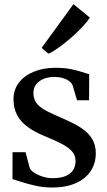

<svg xmlns="http://www.w3.org/2000/svg" viewBox="-20 -870 504 902"><path d="M224 11Q185.5 11 149.2 3Q113 -5 84 -14.2Q55 -23.5 38.5 -28.5L39 -155H100L120 -79.5Q125.5 -68.5 142.2 -57.8Q159 -47 181.8 -40Q204.5 -33 227.5 -33Q264 -33 287.8 -42.8Q311.5 -52.5 323.2 -70.8Q335 -89 335 -113.5Q335 -140.5 317.8 -159.5Q300.5 -178.5 268 -195.2Q235.5 -212 188.5 -231Q142 -250 109.8 -273.8Q77.5 -297.5 60.5 -329.2Q43.5 -361 43.5 -404Q43.5 -449 69 -482Q94.5 -515 139 -533.2Q183.5 -551.5 239.5 -551.5Q282.5 -551.5 313.2 -545.2Q344 -539 365 -531.8Q386 -524.5 399 -521.5L398.5 -399H342L320.5 -471Q316 -481 304 -489.8Q292 -498.5 274.8 -503.5Q257.5 -508.5 236.5 -508.5Q209 -509 186.2 -500Q163.5 -491 150.2 -474.2Q137 -457.5 137 -433.5Q137 -402 154.5 -382Q172 -362 200.5 -347.8Q229 -333.5 261.5 -319.5Q293 -306 323.2 -291Q353.5 -276 377.5 -257Q401.5 -238 415.8 -212Q430 -186 430 -150Q430 -102.5 406 -66.2Q382 -30 336 -9.5Q290 11 224 11ZM207.5 -618 175.5 -645 325 -850.5 402 -787.5Q390 -768 366.5 -743Q343 -718 314 -692.8Q285 -667.5 257.2 -647.5Q229.5 -627.5 209 -618Z"/></svg>

Font: Merriweather 60pt Medium
Style: Regular
Weight: 500
Version: Version 2.100